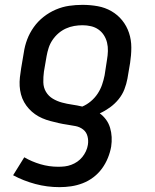

<svg xmlns="http://www.w3.org/2000/svg" viewBox="-20 -558 640 791"><path d="M225 213Q174 213 125.5 200Q77 187 34 164L80 90Q111 108 146.5 118.5Q182 129 220 129Q234 129 247 127.5Q260 126 273.5 121Q287 116 298.5 108Q310 100 319 89Q328 78 334 65Q340 52 342 39Q345 21 340.5 3.5Q336 -14 322.5 -24.5Q309 -35 291.5 -38.5Q274 -42 256.5 -44.5Q239 -47 221.5 -51Q204 -55 187 -59.5Q170 -64 154 -71Q138 -78 124.5 -87.5Q111 -97 99.5 -109.5Q88 -122 79.5 -137Q71 -152 66.5 -169Q62 -186 61 -203.5Q60 -221 62 -239.5Q64 -258 67 -276L78 -341Q82 -369 92 -395.5Q102 -422 119 -446Q136 -470 159.5 -488.5Q183 -507 210 -518.5Q237 -530 264.5 -534Q292 -538 320 -538Q352 -538 382.5 -532.5Q413 -527 439 -512Q465 -497 483.5 -474Q502 -451 511.5 -422.5Q521 -394 521 -362.5Q521 -331 516 -299L505 -234Q501 -212 492.5 -190Q484 -168 468.5 -149Q453 -130 433 -115.5Q413 -101 391 -91Q406 -80 417 -65Q428 -50 433.5 -31.5Q439 -13 440 6.5Q441 26 438 46Q434 69 424.5 92.5Q415 116 400 136.5Q385 157 364.5 172.5Q344 188 320.5 197Q297 206 273 209.5Q249 213 225 213ZM319 -119Q338 -127 354.5 -141Q371 -155 382.5 -172.5Q394 -190 400.5 -209Q407 -228 411 -248L421 -313Q424 -330 424.5 -348Q425 -366 421 -382.5Q417 -399 408 -413Q399 -427 385.5 -436.5Q372 -446 355 -450Q338 -454 320 -454Q303 -454 285.5 -451Q268 -448 251.5 -440.5Q235 -433 221 -421Q207 -409 196.5 -393.5Q186 -378 180.5 -361Q175 -344 172 -327L161 -263Q158 -241 158.5 -219Q159 -197 169.5 -179.5Q180 -162 197.5 -151.5Q215 -141 235.5 -135.5Q256 -130 277 -127Q298 -124 319 -119Z"/></svg>

Font: Iosevka Curly MdExObl
Style: Regular
Weight: 500
Width: 7
Italic angle: -9°
Monospace: yes
Designer: Belleve Invis
Foundry: Belleve Invis
Version: Version 11.1.0; ttfautohint (v1.8.3)